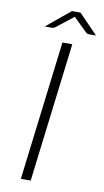

<svg xmlns="http://www.w3.org/2000/svg" viewBox="-96 -915 520 960"><g transform="rotate(10 164.0 -435.0)"><path d="M132.5 0H82.5L169 -707.5H219ZM328 -771H292.5Q289 -771 284.8 -772.2Q280.5 -773.5 278 -776L211 -841.5L209 -843.5Q208 -844.5 207.5 -845.5Q206 -843 203.5 -841.5L120 -776Q116.5 -773.5 112 -772.2Q107.5 -771 103.5 -771H68L188.5 -870.5H232Z"/></g></svg>

Font: Lato TR Light
Style: Italic
Weight: 300
Italic angle: -12°
Designer: Lukasz Dziedzic
Foundry: Lukasz Dziedzic
Version: Version 1.104 2013